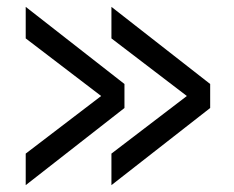

<svg xmlns="http://www.w3.org/2000/svg" viewBox="-20 -540 682 560"><path d="M305 0V-92L525 -260L305 -428V-520L593 -295V-225ZM55 0V-92L275 -260L55 -428V-520L343 -295V-225Z"/></svg>

Font: Hedvig Letters Sans
Style: Regular
Weight: 400
Designer: Alexander Örn & Tor Weibull
Foundry: Kanon Foundry
Version: Version 1.000; ttfautohint (v1.8.4.7-5d5b)